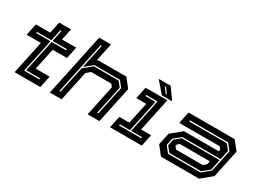

<svg xmlns="http://www.w3.org/2000/svg" viewBox="-42 -1372 2662 1993"><g transform="rotate(30 1289.0 -375.0)"><path d="M143.5 0 228.5 -399H57.5L87.5 -540H258.5L287.5 -677H429L400 -540H570.5L540.5 -399H370L315 -141.5H482L452 0ZM221 -63H403.5L406.5 -77H238L320 -464H492L495 -478H323L352 -614H338L309 -478H136.5L133.5 -464H306Z M566 0 725 -749.5H866.5L820 -530.5L831.5 -540H1171.5L1252.5 -437L1160 0H1018.5L1096.5 -368L1072.5 -399H832L783.5 -358.5L707.5 0ZM644 -63H658L726.5 -383L825.5 -464H1122.5L1169 -406L1096 -63H1110L1184 -410L1130.5 -478H823.5L730.5 -402L791 -688H777Z M1287 0 1317 -141.5H1437L1492 -398.5H1372L1402 -540H1663L1578 -141.5H1698L1668 0ZM1358.5 -63H1624L1627 -77H1496L1581 -478H1446.5L1443.5 -464H1564L1482 -77H1361.5ZM1711 -556H1587.5L1473.5 -688H1617ZM1628.5 -590 1582 -653H1566L1613.5 -590Z M1898 0 1817 -103 1847.5 -245.5 1972 -348.5H2390.5L2395 -368L2371 -398.5H1887L1917 -540H2470L2551 -437L2480 -103L2355 0ZM1946 -63H2335.5L2430 -141L2486 -403L2427.5 -477H1971L1968 -463H2419.5L2471 -399L2447 -287.5H1988.5L1906.5 -220.5L1888.5 -136ZM1954 -77 1903.5 -140 1919.5 -215.5 1989.5 -273.5H2444L2417 -145L2333.5 -77ZM1997 -141.5H2316L2353 -172L2361.5 -212H2002L1976.5 -191L1972.5 -172Z"/></g></svg>

Font: Tourney Expanded Regular
Style: Bold Italic
Weight: 700
Width: 7
Italic angle: -12°
Designer: Tyler Finck
Foundry: Etcetera Type Co
Version: Version 1.010; ttfautohint (v1.8.3)